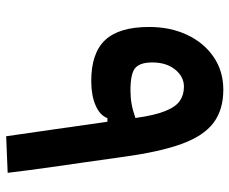

<svg xmlns="http://www.w3.org/2000/svg" viewBox="-81 -662 748 626"><g transform="rotate(90 293.0 -349.0)"><path d="M424.3 4.9Q413.1 -74.2 400.9 -157.2Q388.7 -240.2 377 -325.2H365.2Q356 -300.8 324.2 -286.9Q292.5 -272.9 246.1 -272.5Q153.8 -272 110.8 -317.6Q67.9 -363.3 67.9 -460.9Q67.9 -530.8 93.8 -585.4Q119.6 -640.1 165.8 -671.6Q211.9 -703.1 272.5 -703.1Q337.9 -703.1 380.4 -671.1Q422.9 -639.2 449 -567.9Q475.1 -496.6 491.2 -378.4Q501 -307.6 509.5 -249Q518.1 -190.4 526.4 -131.3Q534.7 -72.3 543.5 0ZM364.7 -416.5Q356 -479.5 342 -513.9Q328.1 -548.3 308.6 -561.5Q289.1 -574.7 262.7 -574.7Q230 -574.7 206.8 -546.1Q183.6 -517.6 183.6 -471.2Q183.6 -431.6 201.7 -416Q219.7 -400.4 273.9 -400.4Q298.8 -400.4 319.1 -404.1Q339.4 -407.7 364.7 -416.5Z"/></g></svg>

Font: Cascadia Code SemiBold
Style: Regular
Weight: 600
Monospace: yes
Designer: Aaron Bell
Foundry: Saja Typeworks
Version: Version 2404.023; ttfautohint (v1.8.4)